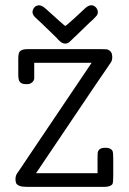

<svg xmlns="http://www.w3.org/2000/svg" viewBox="-20 -777 500 746"><path d="M128 -756Q141 -759 160 -741L210 -696Q233 -676 233 -676Q236 -676 269 -706Q302 -736 311 -745Q331 -763 347 -753Q356 -747 359 -737Q362 -727 357 -718Q353 -713 348.5 -708.5Q344 -704 338 -698Q332 -692 329 -690L271 -634Q269 -633 262 -625.5Q255 -618 249.5 -613.5Q244 -609 238 -608Q226 -606 215.5 -614.5Q205 -623 199 -631L138 -690Q135 -692 129 -698Q123 -704 118 -708.5Q113 -713 110 -718Q103 -729 109 -741.5Q115 -754 128 -756ZM113 -533V-493V-471Q110 -456 94 -451Q90 -450 81 -450Q64 -450 57 -459Q51 -466 51 -487V-546Q51 -570 56 -576Q64 -586 85 -586H374Q387 -586 393 -585.5Q399 -585 405 -581Q411 -577 414 -570Q417 -559 416 -549.5Q415 -540 410 -533.5Q405 -527 401 -520L349 -444L120 -104H359V-158Q359 -183 360 -186Q365 -203 389 -203Q410 -203 417 -191Q420 -185 420 -160V-94Q420 -68 417 -62Q409 -51 386 -51H83Q48 -51 42 -67Q39 -78 40.5 -87.5Q42 -97 46.5 -103.5Q51 -110 56 -117L107 -193L336 -533Z"/></svg>

Font: cwTeXFangSong
Style: Medium
Weight: 500
Version: Version 1.17